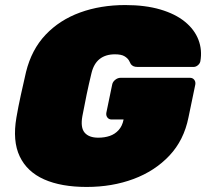

<svg xmlns="http://www.w3.org/2000/svg" viewBox="-20 -730 816 760"><path d="M323 10Q222 10 154.5 -20Q87 -50 58 -111Q29 -172 45 -265Q52 -306 62.5 -354Q73 -402 83 -445Q105 -534 160.5 -592.5Q216 -651 297 -680.5Q378 -710 476 -710Q555 -710 614.5 -692.5Q674 -675 712 -644Q750 -613 765.5 -572.5Q781 -532 773 -487Q771 -478 763 -471.5Q755 -465 746 -465H525Q514 -465 508 -468Q502 -471 498 -476Q496 -481 490.5 -490.5Q485 -500 472.5 -507.5Q460 -515 435 -515Q398 -515 374.5 -496.5Q351 -478 342 -440Q332 -399 323 -356Q314 -313 306 -270Q298 -225 315 -205Q332 -185 369 -185Q394 -185 414.5 -192Q435 -199 449.5 -215Q464 -231 469 -256V-257H422Q411 -257 405 -265Q399 -273 401 -284L424 -395Q426 -406 436 -414Q446 -422 457 -422H732Q743 -422 749 -414Q755 -406 753 -395L726 -265Q708 -175 650.5 -114Q593 -53 508.5 -21.5Q424 10 323 10Z"/></svg>

Font: Rubik Light Black
Style: Italic
Weight: 900
Italic angle: -12°
Version: Version 2.104